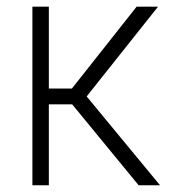

<svg xmlns="http://www.w3.org/2000/svg" viewBox="-20 -550 511 570"><path d="M76.2 -530.3H125V-287.1H193.4L385.7 -530.3H449.2L237.3 -263.7L455.1 0H391.6L194.3 -240.2H125V0H76.2Z"/></svg>

Font: Pretendard GOV ExtraLight
Style: Regular
Weight: 200
Designer: Base glyphs from Inter by Rasmus Andersson; Hangeul glyphs from Noto Sans CJK(Source Han Sans) by Jang Soo-young and Kan
Foundry: Kil Hyung-jin
Version: Version 1.309